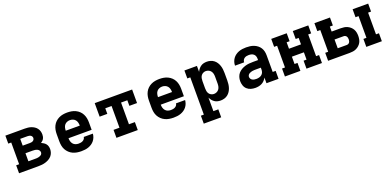

<svg xmlns="http://www.w3.org/2000/svg" viewBox="1 -1403 5098 2494"><g transform="rotate(-20 2550.0 -156.5)"><path d="M44 0V-110H85V-410H44V-520H310Q333 -520 355.5 -517.5Q378 -515 399.5 -507.5Q421 -500 440.5 -487.5Q460 -475 474 -456.5Q488 -438 494.5 -416Q501 -394 501 -371Q501 -356 498 -341.5Q495 -327 488 -314Q481 -301 470 -290.5Q459 -280 447 -273Q464 -265 480.5 -254.5Q497 -244 509 -229Q521 -214 526 -195Q531 -176 531 -157Q531 -132 522.5 -107.5Q514 -83 497 -64Q480 -45 457.5 -32.5Q435 -20 410.5 -12.5Q386 -5 360.5 -2.5Q335 0 310 0ZM211 -321H310Q321 -321 332.5 -323Q344 -325 354 -331Q364 -337 369.5 -347Q375 -357 375 -369Q375 -380 369 -390Q363 -400 353.5 -405.5Q344 -411 332.5 -413Q321 -415 310 -415H211ZM211 -105H310Q320 -105 330 -105.5Q340 -106 350 -108.5Q360 -111 370 -114.5Q380 -118 388 -124Q396 -130 400.5 -139.5Q405 -149 405 -159Q405 -175 395 -187.5Q385 -200 370.5 -206Q356 -212 340.5 -214Q325 -216 310 -216H211Z M903 8Q873 8 843.5 3Q814 -2 787 -14.5Q760 -27 738 -48Q716 -69 702 -95Q688 -121 682.5 -150.5Q677 -180 677 -210V-310Q677 -340 682.5 -369Q688 -398 701.5 -424.5Q715 -451 736.5 -471.5Q758 -492 785 -505Q812 -518 841 -523Q870 -528 900 -528Q930 -528 959 -523Q988 -518 1015 -505Q1042 -492 1063.5 -471.5Q1085 -451 1098.5 -424.5Q1112 -398 1117.5 -369Q1123 -340 1123 -310V-208H803Q803 -186 808.5 -165.5Q814 -145 827.5 -128.5Q841 -112 861.5 -104.5Q882 -97 903 -97Q918 -97 933 -99.5Q948 -102 961.5 -109Q975 -116 984.5 -128.5Q994 -141 995 -156H1121Q1119 -131 1110 -107Q1101 -83 1085 -63Q1069 -43 1048 -29Q1027 -15 1003 -6.5Q979 2 953.5 5Q928 8 903 8ZM803 -312H997Q997 -333 992 -354Q987 -375 974 -391Q961 -407 941 -415Q921 -423 900 -423Q879 -423 859 -415Q839 -407 826 -391Q813 -375 808 -354Q803 -333 803 -312Z M1390 0V-110H1472V-410H1385V-333H1279V-520H1796V-333H1690V-410H1603V-110H1685V0Z M2178 8Q2148 8 2118.5 3Q2089 -2 2062 -14.5Q2035 -27 2013 -48Q1991 -69 1977 -95Q1963 -121 1957.5 -150.5Q1952 -180 1952 -210V-310Q1952 -340 1957.5 -369Q1963 -398 1976.5 -424.5Q1990 -451 2011.5 -471.5Q2033 -492 2060 -505Q2087 -518 2116 -523Q2145 -528 2175 -528Q2205 -528 2234 -523Q2263 -518 2290 -505Q2317 -492 2338.5 -471.5Q2360 -451 2373.5 -424.5Q2387 -398 2392.5 -369Q2398 -340 2398 -310V-208H2078Q2078 -186 2083.5 -165.5Q2089 -145 2102.5 -128.5Q2116 -112 2136.5 -104.5Q2157 -97 2178 -97Q2193 -97 2208 -99.5Q2223 -102 2236.5 -109Q2250 -116 2259.5 -128.5Q2269 -141 2270 -156H2396Q2394 -131 2385 -107Q2376 -83 2360 -63Q2344 -43 2323 -29Q2302 -15 2278 -6.5Q2254 2 2228.5 5Q2203 8 2178 8ZM2078 -312H2272Q2272 -333 2267 -354Q2262 -375 2249 -391Q2236 -407 2216 -415Q2196 -423 2175 -423Q2154 -423 2134 -415Q2114 -407 2101 -391Q2088 -375 2083 -354Q2078 -333 2078 -312Z M2519 215V105H2560V-410H2519V-520H2692V-438Q2701 -458 2715 -475.5Q2729 -493 2747 -505.5Q2765 -518 2786.5 -523Q2808 -528 2830 -528Q2856 -528 2881.5 -520.5Q2907 -513 2927.5 -497Q2948 -481 2962 -459Q2976 -437 2984 -412.5Q2992 -388 2995 -362Q2998 -336 2998 -310V-210Q2998 -184 2995 -158Q2992 -132 2984 -107.5Q2976 -83 2962 -61Q2948 -39 2927.5 -23Q2907 -7 2881.5 0.5Q2856 8 2830 8Q2808 8 2786.5 3Q2765 -2 2747 -14.5Q2729 -27 2715 -44.5Q2701 -62 2692 -82V105H2760V215ZM2776 -102Q2796 -102 2814.5 -110.5Q2833 -119 2845 -135Q2857 -151 2861.5 -170.5Q2866 -190 2866 -210V-310Q2866 -330 2861.5 -349.5Q2857 -369 2845 -385Q2833 -401 2814.5 -409.5Q2796 -418 2776 -418Q2757 -418 2739 -409Q2721 -400 2710 -384Q2699 -368 2695.5 -348.5Q2692 -329 2692 -310V-210Q2692 -191 2695.5 -171.5Q2699 -152 2710 -136Q2721 -120 2739 -111Q2757 -102 2776 -102Z M3310 8H3309Q3278 8 3248 -0.5Q3218 -9 3195 -30Q3172 -51 3162 -81Q3152 -111 3152 -142Q3152 -170 3160.5 -198Q3169 -226 3187.5 -247.5Q3206 -269 3231 -283.5Q3256 -298 3283.5 -306.5Q3311 -315 3339.5 -317.5Q3368 -320 3396 -320H3464V-340Q3464 -358 3458 -375Q3452 -392 3438.5 -403Q3425 -414 3408 -418.5Q3391 -423 3373 -423Q3357 -423 3341.5 -420Q3326 -417 3312.5 -408Q3299 -399 3291.5 -384.5Q3284 -370 3284 -354H3158Q3158 -380 3166 -405Q3174 -430 3189 -451Q3204 -472 3225.5 -487.5Q3247 -503 3271 -512Q3295 -521 3321 -524.5Q3347 -528 3373 -528Q3400 -528 3427 -524.5Q3454 -521 3479.5 -511Q3505 -501 3527 -484Q3549 -467 3563.5 -444Q3578 -421 3584 -394.5Q3590 -368 3590 -340V-110H3631V0H3464V-78Q3453 -57 3437 -40Q3421 -23 3400 -12Q3379 -1 3356 3.5Q3333 8 3310 8ZM3361 -97Q3380 -97 3399.5 -102Q3419 -107 3434.5 -119.5Q3450 -132 3457 -150.5Q3464 -169 3464 -189V-215H3396Q3384 -215 3372 -214.5Q3360 -214 3347.5 -212Q3335 -210 3323.5 -206Q3312 -202 3301.5 -195.5Q3291 -189 3284.5 -178Q3278 -167 3278 -155Q3278 -141 3285.5 -128.5Q3293 -116 3305.5 -109Q3318 -102 3332 -99.5Q3346 -97 3361 -97Z M3719 0V-110H3760V-410H3719V-520H3933V-410H3892V-321H4058V-410H4017V-520H4231V-410H4190V-110H4231V0H4017V-110H4058V-211H3892V-110H3933V0Z M4844 0V-110H4886V-410H4844V-520H5059V-410H5018V-110H5059V0ZM4316 0V-110H4357V-410H4316V-520H4531V-410H4489V-341H4614Q4638 -341 4661.5 -337.5Q4685 -334 4706 -324Q4727 -314 4745 -298Q4763 -282 4774.5 -261.5Q4786 -241 4790.5 -217.5Q4795 -194 4795 -171Q4795 -147 4790.5 -123.5Q4786 -100 4774.5 -79.5Q4763 -59 4745 -43Q4727 -27 4706 -17Q4685 -7 4661.5 -3.5Q4638 0 4614 0ZM4614 -110Q4625 -110 4635.5 -115Q4646 -120 4652 -129Q4658 -138 4660.5 -149Q4663 -160 4663 -171Q4663 -181 4660.5 -192Q4658 -203 4652 -212Q4646 -221 4635.5 -226Q4625 -231 4614 -231H4489V-110Z"/></g></svg>

Font: Iosevka Etoile Extrabold
Style: Regular
Weight: 800
Designer: Belleve Invis
Foundry: Belleve Invis
Version: Version 22.1.2; ttfautohint (v1.8.4)